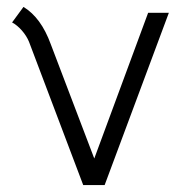

<svg xmlns="http://www.w3.org/2000/svg" viewBox="-20 -536 529 556"><path d="M15 -471 48 -516Q99 -485 127 -408L253 -77L409 -499H469L283 0H221L64 -415Q57 -432 43.5 -447.5Q30 -463 15 -471Z"/></svg>

Font: Bellota
Style: Regular
Weight: 400
Designer: Kemie Guaida
Foundry: Kemie Guaida
Version: Version 4.001